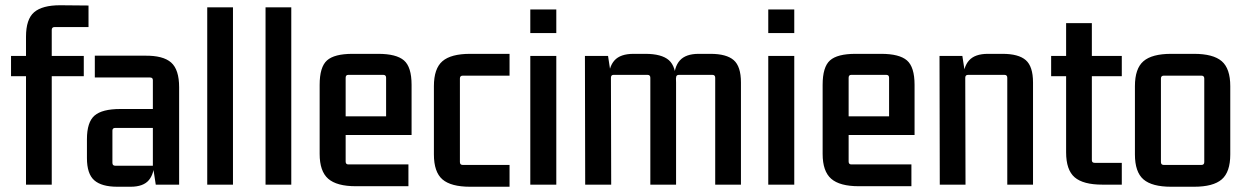

<svg xmlns="http://www.w3.org/2000/svg" viewBox="-20 -703 4749 731"><path d="M317 -600H188Q177 -600 177 -589V-475L162 -490H299V-413H162L177 -429V0H79V-429L94 -413H22V-490H94L79 -475V-563Q79 -630 110 -656.5Q141 -683 209 -683L317 -682Z M477 8H427Q367 8 339 -16.5Q311 -41 311 -101V-173Q311 -238 340 -263Q369 -288 438 -288H574V-216H419Q408 -216 408 -206V-83Q408 -72 419 -72H562V-398Q562 -408 551 -408H341V-491H531Q601 -492 631.5 -465Q662 -438 662 -371V0H573L562 -72L568 -91Q568 -43 547 -17.5Q526 8 477 8Z M867 0H769V-675H867Z M1089 0H991V-675H1089Z M1535 6H1335Q1262 6 1229.5 -22.5Q1197 -51 1197 -117V-380Q1197 -448 1225 -473Q1253 -498 1322 -498H1420Q1489 -498 1518 -473Q1547 -448 1547 -380V-189H1284V-260H1450V-407Q1450 -418 1439 -418H1306Q1296 -418 1296 -407V-88Q1296 -77 1306 -77H1535Z M1920 8H1770Q1697 8 1664.5 -20Q1632 -48 1632 -115V-375Q1632 -442 1664.5 -470Q1697 -498 1770 -498H1920V-415H1742Q1731 -415 1731 -404V-86Q1731 -75 1742 -75H1920Z M2098 0H1999V-490H2098ZM2098 -577H1999V-667H2098Z M2392 -498H2437Q2499 -498 2526.5 -474Q2554 -450 2554 -389V0H2456V-407Q2456 -418 2445 -418H2316Q2306 -418 2306 -407L2307 0H2208L2207 -490H2295L2306 -418L2297 -399Q2297 -448 2319.5 -473Q2342 -498 2392 -498ZM2640 -498H2685Q2746 -498 2773.5 -474Q2801 -450 2801 -389V0H2703V-407Q2703 -418 2692 -418H2565Q2554 -418 2554 -407L2551 -386L2546 -399Q2546 -448 2568.5 -473Q2591 -498 2640 -498Z M3004 0H2905V-490H3004ZM3004 -577H2905V-667H3004Z M3450 6H3250Q3177 6 3144.5 -22.5Q3112 -51 3112 -117V-380Q3112 -448 3140 -473Q3168 -498 3237 -498H3335Q3404 -498 3433 -473Q3462 -448 3462 -380V-189H3199V-260H3365V-407Q3365 -418 3354 -418H3221Q3211 -418 3211 -407V-88Q3211 -77 3221 -77H3450Z M3741 -498H3797Q3858 -498 3885.5 -474Q3913 -450 3913 -389V0H3815V-407Q3815 -418 3804 -418H3666Q3655 -418 3655 -407L3656 0H3558L3557 -490H3644L3655 -418L3647 -399Q3647 -448 3669.5 -473Q3692 -498 3741 -498Z M4251 -490V-413H4127L4137 -423V-93Q4137 -83 4148 -83H4251V0H4177Q4104 0 4071.5 -28Q4039 -56 4039 -123V-423L4049 -413H3982V-490H4049L4039 -480V-615H4137V-480L4127 -490Z M4554 -415H4411Q4400 -415 4400 -404V-86Q4400 -75 4411 -75H4554Q4565 -75 4565 -86V-404Q4565 -415 4554 -415ZM4301 -115V-375Q4301 -442 4333.5 -470Q4366 -498 4439 -498H4526Q4599 -498 4631.5 -470Q4664 -442 4664 -375V-115Q4664 -48 4631.5 -20Q4599 8 4526 8H4439Q4366 8 4333.5 -20Q4301 -48 4301 -115Z"/></svg>

Font: Gemunu Libre ExtraLight SemiBold
Style: Regular
Weight: 600
Version: Version 1.100